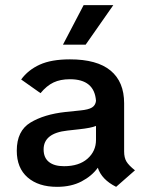

<svg xmlns="http://www.w3.org/2000/svg" viewBox="-20 -712 570 744"><path d="M503 -52 430 12Q374 -16 359 -62Q336 -30 296 -9Q256 12 201 12Q129 12 87 -24.5Q45 -61 45 -128Q45 -205 98 -237Q151 -269 233 -278L291 -284Q323 -287 336.5 -295.5Q350 -304 352 -321Q346 -405 251 -405Q214 -405 187.5 -392.5Q161 -380 137 -351L62 -404Q89 -441 134 -461.5Q179 -482 251 -482Q356 -482 408.5 -438.5Q461 -395 461 -312V-125Q461 -101 470 -86Q479 -71 503 -52ZM352 -170V-224Q333 -216 286 -211L241 -206Q149 -196 149 -133Q149 -101 169.5 -84.5Q190 -68 228 -68Q286 -68 319 -97Q352 -126 352 -170ZM304 -692H419L312 -539H224Z"/></svg>

Font: KoHo SemiBold
Style: Regular
Weight: 600
Designer: Cadson Demak & Katatrad Team
Foundry: Cadson Demak Co.,Ltd.
Version: Version 1.000; ttfautohint (v1.6)